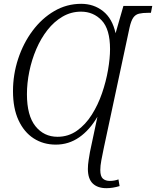

<svg xmlns="http://www.w3.org/2000/svg" viewBox="-20 -745 817 1005"><path d="M537 240Q491 240 465.5 215.5Q440 191 440 139Q440 118 444 92.5Q448 67 451 50L490 -134Q450 -65 395 -26.5Q340 12 272 12Q207 12 156.5 -20.5Q106 -53 77 -115.5Q48 -178 48 -268Q48 -355 75 -437Q102 -519 150.5 -584Q199 -649 264 -687Q329 -725 405 -725Q471 -725 519.5 -686.5Q568 -648 585 -571L626 -714H777L770 -678H757Q727 -678 708 -673.5Q689 -669 677.5 -652.5Q666 -636 658 -600L523 31Q516 65 510.5 94Q505 123 505 145Q505 178 518.5 190Q532 202 555 202Q566 202 578 200Q590 198 600 194L606 229Q570 240 537 240ZM281 -29Q338 -29 383 -61Q428 -93 460.5 -144.5Q493 -196 514 -257Q535 -318 545.5 -379Q556 -440 556 -488Q556 -592 512.5 -638Q469 -684 404 -684Q352 -684 307.5 -658Q263 -632 228.5 -588Q194 -544 170 -488Q146 -432 133.5 -371Q121 -310 121 -252Q121 -140 165.5 -84.5Q210 -29 281 -29Z"/></svg>

Font: Noto Serif Light
Style: Italic
Weight: 300
Italic angle: -12°
Designer: Monotype Design Team
Foundry: Monotype Imaging Inc.
Version: Version 2.013